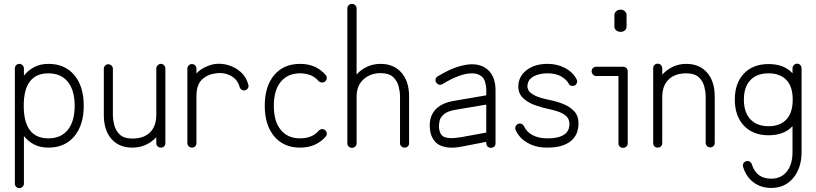

<svg xmlns="http://www.w3.org/2000/svg" viewBox="-20 -752 4231 995"><path d="M80 223Q70 223 63.5 216Q57 209 57 199V-397Q57 -407 63.5 -414Q70 -421 80 -421Q90 -421 97 -414Q104 -407 104 -397V-360Q126 -388 157.5 -404.5Q189 -421 231 -421Q316 -421 365 -363Q414 -305 414 -204Q414 -104 365 -45.5Q316 13 231 13Q189 13 157.5 -3Q126 -19 104 -47V199Q104 209 97 216Q90 223 80 223ZM231 -35Q296 -35 331.5 -79Q367 -123 367 -204Q367 -284 331.5 -328Q296 -372 231 -372Q103 -372 103 -204Q103 -35 231 -35Z M666 13Q597 13 557.5 -32Q518 -77 518 -156V-395Q518 -405 524.5 -412Q531 -419 541 -419Q551 -419 558 -412Q565 -405 565 -395V-156Q565 -133 572 -104.5Q579 -76 600.5 -55Q622 -34 666 -34Q725 -34 757.5 -66Q790 -98 790 -158V-396Q790 -406 797 -413.5Q804 -421 814 -421Q824 -421 830.5 -413.5Q837 -406 837 -396V-10Q837 0 830.5 6.5Q824 13 814 13Q804 13 797 6.5Q790 0 790 -10V-41Q767 -16 735.5 -1.5Q704 13 666 13Z M975 13Q965 13 958 6Q951 -1 951 -10V-396Q951 -406 958 -413Q965 -420 975 -420Q985 -420 991.5 -413Q998 -406 998 -396V-371Q1013 -389 1040 -402.5Q1067 -416 1092 -420Q1127 -425 1163 -414.5Q1199 -404 1227.5 -379Q1256 -354 1267 -313Q1270 -304 1265 -295.5Q1260 -287 1251 -284Q1241 -282 1232.5 -287Q1224 -292 1222 -301Q1214 -330 1194 -347Q1174 -364 1148.5 -370Q1123 -376 1099 -372Q1056 -367 1027 -340Q998 -313 998 -254V-10Q998 -1 991.5 6Q985 13 975 13Z M1535 13Q1450 13 1401 -45.5Q1352 -104 1352 -204Q1352 -305 1401 -363Q1450 -421 1535 -421Q1618 -421 1667 -364Q1674 -357 1673.5 -347Q1673 -337 1665 -330Q1658 -324 1648 -324.5Q1638 -325 1631 -332Q1597 -372 1535 -372Q1471 -372 1435 -328Q1399 -284 1399 -204Q1399 -123 1435 -79Q1471 -35 1535 -35Q1598 -35 1631 -74Q1638 -82 1648 -83Q1658 -84 1665 -77Q1673 -71 1673.5 -61Q1674 -51 1667 -43Q1617 13 1535 13Z M1804 14Q1794 14 1787 7.5Q1780 1 1780 -9V-708Q1780 -718 1787 -725Q1794 -732 1804 -732Q1814 -732 1821 -725Q1828 -718 1828 -708V-366Q1851 -392 1883 -406.5Q1915 -421 1952 -421Q2021 -421 2060.5 -375.5Q2100 -330 2100 -253V-10Q2100 0 2093.5 6.5Q2087 13 2077 13Q2067 13 2060 6.5Q2053 0 2053 -10V-253Q2053 -276 2046 -304Q2039 -332 2017.5 -352.5Q1996 -373 1952 -373Q1900 -373 1864 -341Q1828 -309 1828 -250V-9Q1828 1 1821 7.5Q1814 14 1804 14Z M2524 14Q2514 14 2507 7.5Q2500 1 2500 -9V-17L2377 7Q2331 16 2299 12Q2267 8 2245 -8Q2229 -21 2219.5 -40.5Q2210 -60 2208 -85Q2202 -143 2233.5 -180.5Q2265 -218 2331 -229L2500 -258V-286Q2500 -306 2493.5 -328.5Q2487 -351 2467 -362Q2451 -372 2426 -372Q2364 -372 2273 -316Q2264 -311 2255 -313.5Q2246 -316 2241 -324Q2235 -333 2237.5 -342.5Q2240 -352 2248 -356Q2307 -392 2351 -405.5Q2395 -419 2426 -419Q2447 -419 2462.5 -414.5Q2478 -410 2489 -404Q2518 -388 2533 -357.5Q2548 -327 2548 -286V-9Q2548 1 2541.5 7.5Q2535 14 2524 14ZM2369 -41 2500 -65V-210L2340 -183Q2299 -176 2280.5 -160Q2262 -144 2258 -125.5Q2254 -107 2255 -90Q2258 -59 2274 -47Q2298 -29 2369 -41Z M2814 13Q2757 13 2713.5 -12Q2670 -37 2652 -79Q2648 -88 2652 -97Q2656 -106 2665 -110Q2674 -114 2683 -110Q2692 -106 2696 -97Q2709 -68 2740.5 -51.5Q2772 -35 2814 -35Q2857 -35 2881 -43.5Q2905 -52 2915.5 -64.5Q2926 -77 2928.5 -89.5Q2931 -102 2931 -109Q2931 -124 2924 -138Q2917 -152 2894 -164.5Q2871 -177 2823 -187Q2789 -194 2752.5 -207Q2716 -220 2691 -243.5Q2666 -267 2666 -305Q2667 -356 2709 -388.5Q2751 -421 2818 -421Q2868 -421 2908.5 -399.5Q2949 -378 2968 -341Q2973 -333 2970 -323.5Q2967 -314 2959 -309Q2949 -305 2940 -307.5Q2931 -310 2927 -319Q2916 -339 2889 -355.5Q2862 -372 2818 -372Q2793 -372 2769 -365.5Q2745 -359 2729.5 -344.5Q2714 -330 2713 -304Q2713 -298 2718 -285.5Q2723 -273 2748 -259Q2773 -245 2832 -233Q2867 -226 2900.5 -212.5Q2934 -199 2956.5 -174.5Q2979 -150 2978 -109Q2978 -92 2972 -71Q2966 -50 2949 -31Q2932 -12 2899.5 0.5Q2867 13 2814 13Z M3208 14Q3198 14 3191.5 7.5Q3185 1 3185 -9V-358H3070Q3060 -358 3053 -365.5Q3046 -373 3046 -383Q3046 -393 3053 -399.5Q3060 -406 3070 -406H3208Q3219 -406 3226 -399.5Q3233 -393 3233 -383V-9Q3233 1 3226 7.5Q3219 14 3208 14ZM3196 -587Q3182 -587 3173 -595Q3164 -603 3164 -613V-675Q3164 -685 3173 -693.5Q3182 -702 3196 -702Q3210 -702 3218.5 -693.5Q3227 -685 3227 -675V-613Q3227 -603 3218.5 -595Q3210 -587 3196 -587Z M3388 13Q3378 13 3371.5 6.5Q3365 0 3365 -10V-398Q3365 -408 3371.5 -415Q3378 -422 3388 -422Q3398 -422 3405 -415Q3412 -408 3412 -398V-365Q3435 -391 3467 -406Q3499 -421 3536 -421Q3605 -421 3644.5 -375.5Q3684 -330 3684 -252V-12Q3684 -2 3677.5 5Q3671 12 3661 12Q3651 12 3644 5Q3637 -2 3637 -12V-252Q3637 -275 3630 -303Q3623 -331 3601.5 -351.5Q3580 -372 3536 -372Q3478 -372 3445 -340Q3412 -308 3412 -249V-10Q3412 0 3405 6.5Q3398 13 3388 13Z M3977 222Q3924 222 3885.5 193.5Q3847 165 3831 113Q3828 104 3832 95.5Q3836 87 3846 84Q3856 80 3864.5 85Q3873 90 3876 99Q3899 174 3977 174Q4028 174 4057.5 137Q4087 100 4087 36V-98Q4043 -51 3963 -51Q3882 -51 3835 -101Q3788 -151 3788 -236Q3788 -321 3835 -370.5Q3882 -420 3963 -420Q4044 -420 4087 -372V-397Q4087 -407 4094 -414.5Q4101 -422 4111 -422Q4121 -422 4127.5 -414.5Q4134 -407 4134 -397V36Q4134 118 4091 170Q4048 222 3977 222ZM3963 -98Q4022 -98 4055 -132.5Q4088 -167 4088 -236Q4088 -304 4055 -338Q4022 -372 3963 -372Q3902 -372 3868.5 -336.5Q3835 -301 3835 -236Q3835 -170 3868.5 -134Q3902 -98 3963 -98Z"/></svg>

Font: Kurewa Gothic CJK TC Regular
Style: Regular
Weight: 400
Designer: Max Yao
Foundry: Max-Everyday
Version: Version 1.071; ttfautohint (v1.8.3)